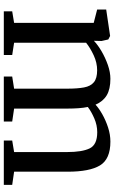

<svg xmlns="http://www.w3.org/2000/svg" viewBox="184 -783 599 1007"><g transform="rotate(90 483.5 -279.5)"><path d="M39.5 0V-44L100 -54V-471.5L30 -489.5V-537L168.5 -557.5L187 -548L195 -512.5L194 -472.5Q215.5 -493 249.2 -512.8Q283 -532.5 321 -545.8Q359 -559 393.5 -559Q447.5 -559 479.8 -539.8Q512 -520.5 529 -481Q547.5 -498.5 579.2 -516.5Q611 -534.5 648.5 -546.8Q686 -559 722.5 -559Q814.5 -559 847.5 -504.5Q880.5 -450 880.5 -335.5V-54L949.5 -44V0H717V-44L777.5 -54V-332Q777.5 -411 758.2 -450.5Q739 -490 673.5 -490Q636.5 -490 600.8 -474.5Q565 -459 541 -440.5Q545.5 -419.5 547.5 -392.5Q549.5 -365.5 549.5 -335V-54L617.5 -44V0H381.5V-44L445 -54V-334Q445 -386.5 438.5 -421Q432 -455.5 411.2 -472.5Q390.5 -489.5 348.5 -489.5Q309 -489.5 270.2 -471.5Q231.5 -453.5 204 -431.5V-54L268.5 -44V0Z"/></g></svg>

Font: Merriweather Text
Style: Regular
Weight: 400
Designer: Eben Sorkin
Foundry: Eben Sorkin
Version: Version 2.100; ttfautohint (v1.7.19-72a1) -l 8 -r 50 -G 200 